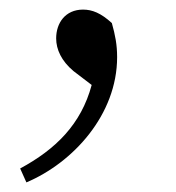

<svg xmlns="http://www.w3.org/2000/svg" viewBox="-20 -141 366 400"><path d="M171 36C149 118 96 170 22 210L35 239C132 198 224 98 224 -22C224 -48 220 -68 213 -93C190 -114 172 -121 153 -121C116 -121 97 -93 97 -61C97 -38 108 -14 133 7Z"/></svg>

Font: Source Han Serif K
Style: Regular
Weight: 400
Designer: Ryoko NISHIZUKA 西塚涼子 (kana & ideographs); Frank Grießhammer (Latin, Greek & Cyrillic); Wenlong ZHANG 张文龙 (bopomofo); San
Foundry: Adobe Systems Incorporated
Version: Version 1.001;PS 1.001;hotconv 16.6.54;makeotf.lib2.5.65590